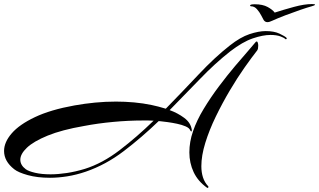

<svg xmlns="http://www.w3.org/2000/svg" viewBox="-47 -835 1570 945"><path d="M199 40Q137 40 90 27Q43 14 23 -2Q-27 -41 -27 -92Q-27 -135 10.5 -178.5Q48 -222 125 -258.5Q202 -295 319 -316Q369 -325 420.5 -330Q472 -335 524 -335Q568 -335 612.5 -331Q657 -327 700 -318Q714 -315 732 -310.5Q750 -306 769 -300Q852 -385 931 -469Q1010 -553 1084 -611Q1136 -652 1181 -667Q1226 -682 1261 -682Q1302 -682 1328.5 -669.5Q1355 -657 1363 -649Q1366 -646 1363 -643Q1360 -640 1357 -643Q1352 -649 1333 -656Q1314 -663 1284 -663Q1247 -663 1197 -646Q1147 -629 1086 -582Q1011 -523 937.5 -446.5Q864 -370 788 -293Q827 -279 859.5 -255Q892 -231 897 -196V-192Q897 -188 895 -188Q892 -188 889 -194Q885 -205 866.5 -213Q848 -221 824 -226Q800 -231 778 -234Q756 -237 745 -238L734 -239Q651 -159 562.5 -91.5Q474 -24 375 10Q328 26 283.5 33Q239 40 199 40ZM972 89Q927 57 906 12Q885 -33 885 -85Q885 -137 903 -189Q921 -242 955.5 -299Q990 -356 1031 -410.5Q1072 -465 1110.5 -510.5Q1149 -556 1175.5 -586Q1202 -616 1207 -623Q1213 -631 1216 -631Q1220 -631 1222 -624.5Q1224 -618 1224 -610Q1224 -594 1219 -587Q1193 -554 1157 -503Q1121 -452 1084 -389.5Q1047 -327 1015 -261Q983 -195 963.5 -132Q944 -69 944 -17Q944 13 952 38Q960 63 978 82Q979 83 979 85Q979 87 977 89Q975 91 972 89ZM202 23Q239 23 282 16.5Q325 10 371 -4Q457 -31 542 -96Q627 -161 709 -241Q696 -242 683 -242Q670 -242 656 -242Q586 -242 510.5 -235Q435 -228 367 -215Q257 -196 187.5 -167.5Q118 -139 85.5 -108Q53 -77 53 -49Q53 -22 80 -2Q94 8 126 15.5Q158 23 202 23ZM1269 -726Q1258 -726 1251 -736Q1247 -743 1238.5 -759.5Q1230 -776 1217.5 -790Q1205 -804 1189 -804Q1184 -804 1184 -808Q1184 -814 1207 -814Q1246 -814 1270.5 -800.5Q1295 -787 1305 -773Q1348 -787 1399.5 -801Q1451 -815 1488 -815Q1506 -815 1503 -812Q1503 -808 1487 -804Q1468 -799 1431.5 -786.5Q1395 -774 1357 -759.5Q1319 -745 1293 -733Q1279 -726 1269 -726Z"/></svg>

Font: Arizonia
Style: Regular
Weight: 400
Designer: Robert E. Leuschke
Foundry: Robert E. Leuschke
Version: Version 1.010; ttfautohint (v1.8.4.7-5d5b)